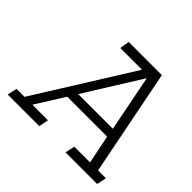

<svg xmlns="http://www.w3.org/2000/svg" viewBox="-137 -705 860 860"><g transform="rotate(45 293.0 -275.0)"><path d="M225.6 -549.8H435.5L535.2 -45.9H585L575.2 0H375L384.8 -45.9H484.4L457 -181.6H204.1L119.1 -45.9H217.8L209 0H8.8L18.6 -45.9H69.3L355.5 -503.9H217.8ZM450.2 -224.6 397.5 -492.2 230.5 -224.6Z"/></g></svg>

Font: Thabit-Oblique
Style: Oblique
Weight: 500
Designer: Regenerated by Nadim Shaikli
Foundry: MAK Alagha
Version: 0.01